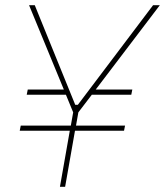

<svg xmlns="http://www.w3.org/2000/svg" viewBox="-20 -720 636 740"><path d="M211 0H231L269 -216H458L462 -236H273L282 -287L334 -355H486L490 -375H349L596 -700H570L280 -316H270L114 -700H92L226 -375H87L83 -355H234L262 -287L253 -236H60L56 -216H249Z"/></svg>

Font: Fixel Text 20240404 Thin
Style: Italic
Weight: 100
Width: 4
Italic angle: -10°
Designer: AlfaBravo + MacPaw
Foundry: Kyrylo Tkachov, Marchela Mozhyna, Serhii Makarenko, Maria Weinstein, Zakhar Kryvoshyya
Version: Version 1.211;Glyphs 3.2 (3225)